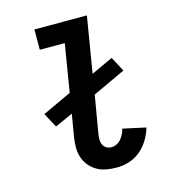

<svg xmlns="http://www.w3.org/2000/svg" viewBox="-110 -824 821 922"><g transform="rotate(-15 300.0 -363.5)"><path d="M357 8Q331 8 306 3.5Q281 -1 260 -13Q239 -25 223.5 -43.5Q208 -62 200 -85.5Q192 -109 192 -135Q192 -161 196 -186L215 -298L126 -258L87 -330L231 -397L270 -634H146V-735H407L361 -457L469 -507L508 -434L345 -358L313 -170Q311 -156 311 -142.5Q311 -129 316.5 -117.5Q322 -106 333 -99.5Q344 -93 357 -93Q371 -93 383.5 -99Q396 -105 405.5 -116Q415 -127 421 -139.5Q427 -152 430 -166L544 -141Q535 -110 518 -82Q501 -54 475.5 -32.5Q450 -11 419 -1.5Q388 8 357 8Z"/></g></svg>

Font: Iosevka Curly Slab Extended
Style: Bold Italic
Weight: 700
Width: 7
Italic angle: -9°
Monospace: yes
Designer: Belleve Invis
Foundry: Belleve Invis
Version: Version 11.0.0; ttfautohint (v1.8.3)